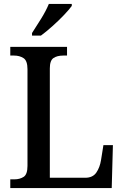

<svg xmlns="http://www.w3.org/2000/svg" viewBox="-20 -951 627 971"><path d="M32 0V-44H53Q80 -44 99.5 -56.5Q119 -69 119 -112V-601Q119 -644 99 -657Q79 -670 51 -670H32V-714H319V-670H300Q269 -670 250.5 -657.5Q232 -645 232 -605V-52H411Q449 -52 467 -78Q485 -104 491 -142L503 -217H551L545 0ZM142 -784Q163 -816 188 -856.5Q213 -897 227 -931H343V-921Q331 -904 304 -875.5Q277 -847 245 -818.5Q213 -790 187 -771H142Z"/></svg>

Font: Noto Serif Sinhala SemiCondensed Medium
Style: Regular
Weight: 500
Width: 4
Designer: Jelle Bosma - Monotype Design Team
Foundry: Monotype Imaging Inc.
Version: Version 2.007; ttfautohint (v1.8.4.7-5d5b)